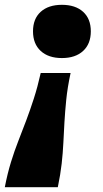

<svg xmlns="http://www.w3.org/2000/svg" viewBox="-40 -584 429 797"><path d="M-20 193H200Q211 140 216 95.5Q221 51 223 9Q225 -33 227.5 -76.5Q230 -120 235 -170Q240 -220 253 -281H129Q116 -223 100.5 -175Q85 -127 69 -84.5Q53 -42 36.5 0Q20 42 5.5 89Q-9 136 -20 193ZM97 -454Q97 -506 129 -535Q161 -564 217 -564Q273 -564 305 -535Q337 -506 337 -454Q337 -402 305 -372.5Q273 -343 217 -343Q161 -343 129 -372.5Q97 -402 97 -454Z"/></svg>

Font: Roboto Serif 20pt ExtraBold
Style: Italic
Weight: 800
Italic angle: -10°
Version: Version 1.007